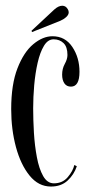

<svg xmlns="http://www.w3.org/2000/svg" viewBox="-20 -656 328 686"><path d="M162 10.5Q117.5 10.5 85.8 -28.5Q54 -67.5 37 -130.5Q20 -193.5 20 -266Q20 -354.5 42.5 -412.2Q65 -470 99 -498.2Q133 -526.5 167.5 -526.5Q213 -526.5 238.5 -488.2Q264 -450 264 -399.5Q264 -346.5 233.5 -346.5Q218 -346.5 210 -358.2Q202 -370 202 -389.5Q202 -410.5 211.5 -427.8Q221 -445 221 -459.5Q221 -488.5 207 -502Q193 -515.5 171.5 -515.5Q151 -515.5 137 -492.2Q123 -469 114.5 -431.8Q106 -394.5 102.2 -351.5Q98.5 -308.5 98.5 -269Q98.5 -228 101.2 -181.8Q104 -135.5 111.8 -94.2Q119.5 -53 134.2 -27Q149 -1 172.5 -1Q203.5 -1 222.2 -23.2Q241 -45.5 245.5 -66.5L254.5 -62Q244.5 -32 221.5 -10.8Q198.5 10.5 162 10.5ZM94.5 -541.5 92.5 -546 174 -622Q189 -635.5 202.5 -635.5Q215.5 -635.5 222.5 -622.5Q225.5 -617.5 225.5 -612Q225.5 -603 216.2 -594.8Q207 -586.5 195 -581.5Z"/></svg>

Font: Imbue 100pt
Style: Regular
Weight: 400
Designer: Tyler Finck
Foundry: Etcetera Type Company
Version: Version 1.102; ttfautohint (v1.8.3)